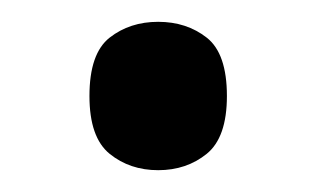

<svg xmlns="http://www.w3.org/2000/svg" viewBox="-20 -444 290 176"><path d="M125 -288Q99 -288 80.5 -303Q62 -318 62 -356Q62 -395 80.5 -409.5Q99 -424 125 -424Q151 -424 169.5 -409.5Q188 -395 188 -356Q188 -318 169.5 -303Q151 -288 125 -288Z"/></svg>

Font: Noto Serif Oriya
Style: Regular
Weight: 400
Designer: David Williams
Foundry: Google LLC, David Williams
Version: Version 1.051; ttfautohint (v1.8.4.7-5d5b)